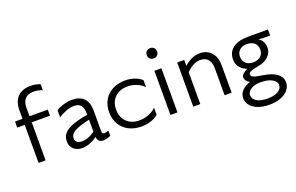

<svg xmlns="http://www.w3.org/2000/svg" viewBox="-114 -1221 2972 1929"><g transform="rotate(-20 1372.0 -256.0)"><path d="M300 -756Q332 -756 359 -749.5Q386 -743 400 -736V-671Q385 -679 359.5 -685Q334 -691 310 -691Q247 -691 216 -659Q185 -627 185 -562V-472H380V-407H185V0H110V-407H30V-472H110V-562Q110 -656 159 -706Q208 -756 300 -756Z M736 -50Q701 -23 658.5 -6.5Q616 10 575 10Q520 10 485 -21.5Q450 -53 450 -106Q450 -164 490.5 -201Q531 -238 620 -263Q676 -279 735 -288V-294Q735 -359 712 -388Q689 -417 640 -417Q598 -417 553.5 -400Q509 -383 470 -357V-432Q496 -451 545 -466.5Q594 -482 640 -482Q723 -482 766.5 -437Q810 -392 810 -303V-85Q810 -68 815.5 -61.5Q821 -55 835 -55Q856 -55 880 -65V-10Q866 -3 842.5 3.5Q819 10 800 10Q744 10 736 -50ZM595 -55Q630 -55 666 -68.5Q702 -82 735 -107V-235Q697 -228 636 -209Q577 -189 551 -166Q525 -143 525 -111Q525 -84 543.5 -69.5Q562 -55 595 -55Z M1210 10Q1133 10 1074 -20.5Q1015 -51 982.5 -107Q950 -163 950 -236Q950 -309 982.5 -365Q1015 -421 1074 -451.5Q1133 -482 1210 -482Q1262 -482 1307.5 -466Q1353 -450 1385 -422V-347Q1353 -379 1307.5 -398Q1262 -417 1210 -417Q1127 -417 1076 -368Q1025 -319 1025 -236Q1025 -153 1076 -104Q1127 -55 1210 -55Q1263 -55 1311 -74Q1359 -93 1390 -125V-50Q1362 -23 1312.5 -6.5Q1263 10 1210 10Z M1557 -701Q1532 -701 1517 -685.5Q1502 -670 1502 -646Q1502 -621 1517.5 -606Q1533 -591 1557 -591Q1582 -591 1597 -606.5Q1612 -622 1612 -646Q1612 -671 1596.5 -686Q1581 -701 1557 -701ZM1595 0H1520V-472H1595Z M1839 -472V-409Q1873 -441 1916.5 -461.5Q1960 -482 2008 -482Q2082 -482 2128 -431.5Q2174 -381 2174 -293V0H2099V-293Q2099 -352 2070 -384.5Q2041 -417 1988 -417Q1950 -417 1911.5 -396.5Q1873 -376 1839 -341V0H1764V-472Z M2480 1Q2418 1 2378.5 26Q2339 51 2339 89Q2339 130 2381 154.5Q2423 179 2494 179Q2567 179 2608 154.5Q2649 130 2649 89Q2649 52 2604 26.5Q2559 1 2480 1ZM2593 -309Q2593 -354 2563.5 -380.5Q2534 -407 2483 -407Q2434 -407 2405 -380.5Q2376 -354 2376 -309Q2376 -265 2405 -238.5Q2434 -212 2483 -212Q2534 -212 2563.5 -238.5Q2593 -265 2593 -309ZM2734 -472V-407H2694Q2644 -407 2611 -412Q2638 -394 2653 -365.5Q2668 -337 2668 -304Q2668 -265 2647 -234.5Q2626 -204 2593 -185Q2567 -171 2541.5 -164.5Q2516 -158 2469 -149Q2409 -137 2409 -108Q2409 -75 2489 -64Q2543 -56 2580 -47Q2617 -38 2646 -23Q2724 18 2724 89Q2724 132 2695.5 167.5Q2667 203 2614.5 223.5Q2562 244 2494 244Q2424 244 2372 224.5Q2320 205 2292 170.5Q2264 136 2264 94Q2264 44 2299 10Q2334 -24 2385 -38Q2336 -65 2336 -104Q2336 -140 2404 -172Q2363 -186 2332 -220Q2301 -254 2301 -311Q2301 -360 2327 -397Q2353 -434 2404 -454Q2432 -465 2468.5 -468.5Q2505 -472 2564 -472Z"/></g></svg>

Font: Madhuban Light
Style: Regular
Weight: 300
Designer: jaikishan Patel
Foundry: MagicType
Version: Version 1.000